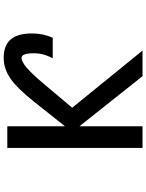

<svg xmlns="http://www.w3.org/2000/svg" viewBox="104 -895 792 1040"><g transform="rotate(-90 500.0 -375.0)"><path d="M706.1 -751Q774.4 -751 806.6 -712.9Q838.9 -674.8 838.9 -597.7Q838.9 -537.1 815.4 -485.4H704.1Q732.4 -537.1 731.4 -589.8Q731.4 -654.3 706.1 -654.3Q686.5 -654.3 654.3 -627.4Q622.1 -600.6 559.6 -526.4L436.5 -379.9L746.1 1H607.4L335.9 -340.8V1H218.8V-731.4H335.9V-418.9L467.8 -585Q542 -678.7 595.2 -714.8Q648.4 -751 706.1 -751Z"/></g></svg>

Font: Gen Shin Gothic Monospace Medium
Style: Regular
Weight: 500
Designer: [Source Han Sans]
Ryoko NISHIZUKA  (kana & ideographs); Paul D. Hunt (Latin, Greek & Cyrillic); Wenlong ZHANG  (bopomofo
Version: Version 1.002.20150607